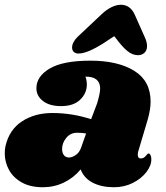

<svg xmlns="http://www.w3.org/2000/svg" viewBox="-23 -784 697 807"><path d="M610 -357Q610 -324 598 -282L557 -144Q556 -140 556 -134Q556 -118 569 -118Q581 -118 589.5 -128.5Q598 -139 601 -139Q606 -139 609.5 -132Q613 -125 613 -116Q614 -89 592.5 -61Q571 -33 535 -15Q499 3 456 3Q404 3 367 -16Q330 -35 316 -72Q286 -36 245 -16.5Q204 3 157 3Q104 3 68 -17.5Q32 -38 14.5 -70.5Q-3 -103 -3 -139Q-3 -155 0 -170Q16 -239 69.5 -274Q123 -309 197 -309Q280 -309 360 -283L385 -349Q398 -391 398 -414Q397 -438 382 -450Q367 -462 336 -462Q342 -446 342 -429Q342 -392 314 -365Q286 -338 234 -338Q185 -338 157.5 -359.5Q130 -381 130 -413Q130 -463 186 -496Q242 -529 357 -529Q472 -529 541 -486.5Q610 -444 610 -357ZM238 -158Q238 -142 245.5 -132Q253 -122 267 -122Q280 -122 295.5 -132.5Q311 -143 318 -164L339 -223Q322 -226 301 -226Q273 -226 255.5 -204.5Q238 -183 238 -158ZM595 -590Q595 -572 584 -562Q573 -552 557 -552Q534 -552 512.5 -569.5Q491 -587 465 -622L457 -632L413 -603Q344 -559 307 -559Q294 -559 287 -566Q280 -573 280 -584Q280 -606 303 -629L405 -725Q424 -743 445 -753.5Q466 -764 485 -764Q525 -764 544 -721L588 -622Q595 -605 595 -590Z"/></svg>

Font: Shrikhand
Style: Regular
Weight: 400
Italic angle: -14°
Designer: Jonny Pinhorn
Foundry: Jonny Pinhorn
Version: Version 1.001;PS 1.001;hotconv 1.0.88;makeotf.lib2.5.647800